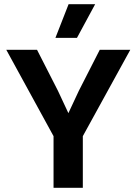

<svg xmlns="http://www.w3.org/2000/svg" viewBox="-20 -898 653 918"><path d="M603 -660 376 -247V0H236V-247L10 -660H157L257 -464L307 -357L357 -464L457 -660ZM308 -878H435L348 -717H245Z"/></svg>

Font: Kantumruy Pro SemiBold
Style: Regular
Weight: 600
Version: Version 1.002